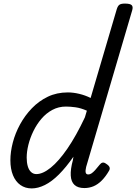

<svg xmlns="http://www.w3.org/2000/svg" viewBox="-20 -1035 760 1072"><path d="M157 17Q121 17 94 -2Q67 -21 52.5 -56.5Q38 -92 38 -140Q38 -187 51.5 -239Q65 -291 92 -340.5Q119 -390 158 -430.5Q197 -471 247 -495Q297 -519 359 -519Q389 -519 422.5 -511Q456 -503 486 -488L632 -984Q638 -1003 647.5 -1009Q657 -1015 677 -1015Q707 -1015 715.5 -1006Q724 -997 718 -977L461 -103Q456 -82 458.5 -71.5Q461 -61 473 -61Q482 -61 491 -67Q500 -73 511 -85Q522 -97 537 -116Q544 -125 552.5 -127Q561 -129 572 -121Q588 -111 591.5 -101.5Q595 -92 589 -82Q570 -49 548 -27Q526 -5 502 5Q478 15 451 15Q415 15 396 -2.5Q377 -20 375 -55Q373 -90 387 -141Q388 -146 388.5 -151Q389 -156 390 -160Q349 -101 309 -61Q269 -21 230.5 -2Q192 17 157 17ZM129 -155Q129 -128 135 -107Q141 -86 153.5 -74.5Q166 -63 183 -63Q219 -63 263.5 -99Q308 -135 356.5 -205.5Q405 -276 454 -380L465 -417Q431 -432 401.5 -436Q372 -440 348 -440Q307 -440 272.5 -421.5Q238 -403 211.5 -372Q185 -341 166.5 -303Q148 -265 138.5 -226.5Q129 -188 129 -155Z"/></svg>

Font: Playwrite AU QLD
Style: Regular
Weight: 400
Designer: Veronika Burian, José Scaglione
Foundry: TypeTogether
Version: Version 1.002